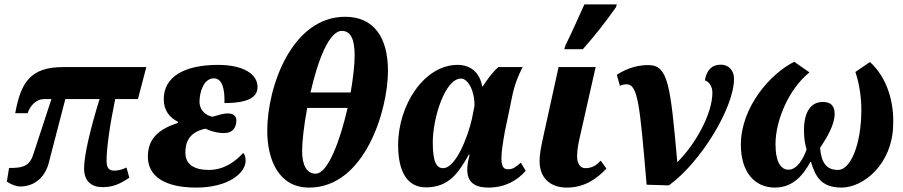

<svg xmlns="http://www.w3.org/2000/svg" viewBox="-20 -840 4091 870"><path d="M445 8C495 8 528 -9 566 -35L553 -81C536 -72 515 -67 500 -67C484 -67 463 -68 463 -110C462 -165 479 -281 502 -391H605L643 -536H265C117 -536 74 -465 49 -327H105C117 -363 146 -391 179 -391H213L129 -135C110 -80 69 -79 21 -79L11 -17C31 -4 53 5 71 5C141 5 188 -42 203 -110L276 -391H431C390 -258 361 -137 361 -77C361 -18 395 8 445 8Z M869 10C1015 10 1093 -56 1093 -112C1093 -132 1087 -142 1082 -147C1049 -111 998 -70 926 -70C860 -70 820 -95 820 -148C820 -190 832 -240 911 -257C928 -248 962 -237 996 -237C1031 -237 1051 -259 1051 -294C1051 -317 1035 -326 1011 -326C990 -326 965 -317 943 -311C914 -316 884 -339 884 -380C884 -418 901 -485 949 -485C987 -485 999 -437 997 -373C1113 -373 1147 -404 1147 -446C1147 -504 1083 -546 968 -546C812 -546 722 -490 722 -391C722 -339 749 -306 787 -288L786 -283C706 -257 650 -217 650 -130C650 -41 727 10 869 10Z M1381 10C1633 10 1738 -341 1738 -519C1738 -673 1672 -764 1544 -764C1304 -764 1191 -450 1191 -247C1191 -119 1241 10 1381 10ZM1529 -700C1569 -700 1587 -663 1587 -588C1587 -546 1580 -486 1569 -421H1387C1419 -562 1470 -700 1529 -700ZM1349 -155C1349 -198 1357 -271 1372 -351H1555C1521 -202 1466 -53 1410 -53C1371 -53 1349 -90 1349 -155Z M1910 9C2015 9 2059 -59 2104 -139H2108C2087 -60 2088 10 2193 10C2268 10 2324 -22 2362 -66L2340 -103C2318 -84 2305 -73 2283 -73C2271 -73 2252 -74 2252 -121C2252 -148 2258 -192 2268 -246L2289 -346C2305 -425 2310 -460 2348 -536H2238C2210 -511 2189 -481 2167 -448H2165C2154 -512 2112 -546 2053 -546C1903 -546 1784 -365 1784 -183C1784 -61 1826 9 1910 9ZM1988 -78C1960 -78 1941 -101 1941 -195C1941 -304 1996 -484 2069 -484C2100 -484 2131 -430 2130 -361L2119 -304C2099 -215 2044 -78 1988 -78Z M2537 -617H2621C2674 -677 2721 -736 2771 -807L2775 -820H2628C2597 -752 2573 -697 2542 -634ZM2548 10C2629 10 2684 -30 2728 -76L2702 -112C2683 -92 2664 -78 2632 -78C2608 -78 2595 -101 2595 -131C2595 -158 2599 -183 2609 -226L2679 -536H2511L2442 -222C2432 -176 2425 -143 2425 -110C2425 -31 2476 10 2548 10Z M2910 -3 3011 0C3158 -107 3306 -354 3306 -483C3306 -521 3282 -547 3246 -547C3205 -547 3182 -522 3174 -476C3193 -470 3208 -449 3208 -420C3208 -325 3132 -187 3049 -105C3018 -452 3008 -543 2921 -545C2879 -546 2826 -535 2775 -501L2789 -451C2798 -456 2811 -458 2819 -458C2871 -458 2879 -366 2910 -3Z M3491 10C3573 10 3619 -46 3652 -106H3655C3674 -43 3699 10 3793 10C3895 10 4023 -99 4027 -271C4032 -375 4001 -487 3922 -559L3856 -514C3875 -458 3883 -393 3883 -344C3883 -178 3831 -70 3778 -70C3726 -70 3702 -100 3696 -170C3726 -215 3762 -274 3762 -324C3762 -364 3741 -378 3708 -378C3654 -378 3623 -332 3623 -250C3623 -209 3629 -181 3635 -163C3621 -122 3592 -71 3553 -71C3520 -71 3494 -103 3494 -187C3494 -294 3554 -437 3648 -512L3579 -560C3473 -508 3337 -356 3337 -184C3337 -60 3400 10 3491 10Z"/></svg>

Font: Noto Serif SemiCondensed Extra
Style: Italic
Weight: 800
Width: 4
Italic angle: -12°
Designer: Monotype Design Team
Foundry: Monotype Imaging Inc.
Version: Version 1.901